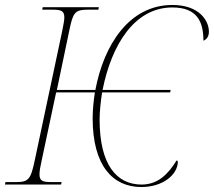

<svg xmlns="http://www.w3.org/2000/svg" viewBox="-42 -743 861 773"><path d="M527 10C614 10 671 -39 674 -89C674 -91 674 -97 669 -97C633 -39 592 0 528 0C428 0 359 -79 359 -262C359 -296 364 -338 369 -371H643L645 -381H371C407 -562 499 -713 652 -713C753 -713 777 -654 777 -579C793 -586 799 -599 799 -616C799 -659 761 -723 652 -723C478 -723 376 -562 342 -381H187L238 -625C252 -693 261 -704 311 -704H354L356 -714H130L128 -704H171C204 -704 217 -699 217 -673C217 -660 213 -642 208 -616L98 -98C82 -21 73 -10 23 -10H-20L-22 0H204L206 -10H163C130 -10 117 -15 117 -41C117 -54 120 -72 126 -98L184 -371H340C335 -339 331 -299 331 -267C331 -76 412 10 527 10Z"/></svg>

Font: Noto Serif Display Thin
Style: Italic
Weight: 100
Italic angle: -12°
Designer: Monotype Design Team
Foundry: Monotype Imaging Inc.
Version: Version 2.009